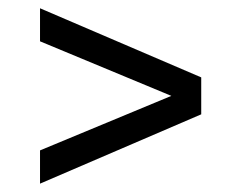

<svg xmlns="http://www.w3.org/2000/svg" viewBox="-20 -483 560 462"><path d="M76.3 -41.1V-121.1L392.3 -252.3L76.3 -383.6V-463.1L464.2 -296.8V-207.9Z"/></svg>

Font: Archivo SemiBold Condensed
Style: Regular
Weight: 600
Width: 3
Version: Version 2.001